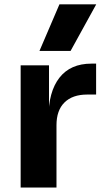

<svg xmlns="http://www.w3.org/2000/svg" viewBox="-20 -840 460 860"><path d="M72.5 0V-547.5H199.5V-312.5H197Q197 -428.8 246.2 -491.9Q295.5 -555 389.5 -555H410.5V-416.5H370.5Q304.8 -416.5 268.9 -381.1Q233 -345.8 233 -279.2V0ZM156.8 -612 246.2 -820.5H411L296.2 -612Z"/></svg>

Font: SVN-Sora Variable
Style: Regular
Weight: 400
Designer: Jonathan Barnbrook, Julián Moncada
Foundry: Barnbrook Fonts
Version: Version 2.000 - Viet hoa boi STYLEno.1 Fonts